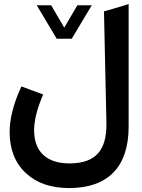

<svg xmlns="http://www.w3.org/2000/svg" viewBox="-20 -704 712 962"><path d="M327.6 114.7C212.4 114.7 150.9 54.7 150.9 -51.3C150.9 -96.7 163.6 -150.4 188.5 -211.9L196.3 -230.5L87.4 -271L79.6 -253.9C45.4 -175.8 28.3 -105.5 28.3 -43C28.3 43.9 55.2 112.8 109.4 163.1C163.1 213.4 235.4 238.3 326.2 238.3C522 238.3 624.5 131.3 624.5 -69.3V-683.6L599.6 -675.8L515.6 -650.9L501 -647L513.2 -88.4V-79.6C513.2 48.8 459.5 112.3 334.5 114.7ZM264.2 -509.8H339.4L439.9 -677.7H367.7L301.8 -565.4L236.3 -677.7H164.1Z"/></svg>

Font: Samim
Style: Bold
Weight: 700
Foundry: DejaVu fonts team - Redesigned by Saber Rastikerdar
Version: Version 4.0.5